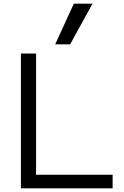

<svg xmlns="http://www.w3.org/2000/svg" viewBox="-20 -1020 674 1040"><path d="M93.3 0V-730H175.4V-73.4H590V0ZM360 -780H279L379.9 -1000H481Z"/></svg>

Font: M PLUS 2 Thin
Style: Regular
Weight: 100
Designer: Coji Morishita
Foundry: UNDERFOREST DESIGN
Version: Version 1.001